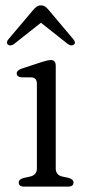

<svg xmlns="http://www.w3.org/2000/svg" viewBox="-20 -693 330 713"><path d="M187 -448.5V-67.5Q187 -43 211 -37.5L234.5 -32.5Q253 -27 253 -15.5Q253 0 232.5 0H70Q49.5 0 49.5 -15.5Q49.5 -27 67.5 -32L92.5 -37.5Q117 -43.5 117 -67.5V-381.5Q117 -403.5 98.5 -405.5L58 -406Q42 -408.5 42 -420Q42 -431.5 60 -438L134.5 -462.5Q145 -465.5 153 -467.8Q161 -470 168.5 -470Q187 -470 187 -448.5ZM254 -527Q245 -520.5 232 -529.5L132 -608.5L32 -529.5Q19 -520.5 10 -527Q0.5 -534.5 11.5 -547.5L102 -654.5Q109.5 -663.5 116.2 -668.2Q123 -673 132.5 -673Q141.5 -673 148 -668.2Q154.5 -663.5 162 -654.5L252.5 -547Q263 -534.5 254 -527Z"/></svg>

Font: Fraunces 9pt S050 Light
Style: Regular
Weight: 300
Version: Version 1.000; ttfautohint (v1.8.3)